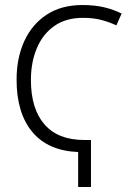

<svg xmlns="http://www.w3.org/2000/svg" viewBox="-20 -745 540 764"><path d="M291 -140Q171 -145 108.5 -220Q46 -295 46 -428Q46 -514 76.5 -581Q107 -648 165.5 -686.5Q224 -725 308 -725Q358 -725 396.5 -715.5Q435 -706 464 -691L443 -644Q418 -656 385.5 -665Q353 -674 310 -674Q242 -674 196 -641.5Q150 -609 126.5 -553Q103 -497 103 -427Q103 -312 157 -250Q211 -188 315 -188H342V-1H291Z"/></svg>

Font: Noto Sans Mono ExtraCondensed Light
Style: Regular
Weight: 300
Width: 2
Designer: Monotype Design Team
Foundry: Monotype Imaging Inc.
Version: Version 2.014; ttfautohint (v1.8.4.7-5d5b)